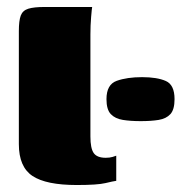

<svg xmlns="http://www.w3.org/2000/svg" viewBox="-20 -525 520 550"><path d="M200 5Q112 5 73 -21Q34 -47 34 -112V-436Q34 -466 39.5 -480.5Q45 -495 61 -500Q77 -505 108 -505H244Q243 -500 241 -476Q239 -452 239 -426V-134Q239 -100 248.5 -86.5Q258 -73 283 -73Q294 -73 302.5 -75.5Q311 -78 313 -79V-7Q305 -6 282 -0.5Q259 5 200 5ZM285 -241Q285 -283 314.5 -293.5Q344 -304 387 -304Q430 -304 455 -293Q480 -282 480 -241Q480 -211 468 -198Q456 -185 434.5 -181.5Q413 -178 383 -178Q354 -178 332 -181.5Q310 -185 297.5 -198Q285 -211 285 -241Z"/></svg>

Font: Genos Thin Black
Style: Regular
Weight: 900
Version: Version 1.010